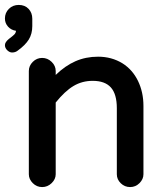

<svg xmlns="http://www.w3.org/2000/svg" viewBox="-50 -746 665 779"><path d="M-30 -563Q-30 -575 -14 -588Q2 -600 8 -606Q14 -612 15 -621Q-5 -624 -17.5 -638Q-30 -652 -30 -671Q-30 -694 -14 -710Q2 -726 26 -726Q51 -726 66 -710Q81 -694 81 -670V-640Q81 -609 67 -586Q53 -563 21 -540Q12 -533 -1 -533Q-11 -533 -20.5 -542Q-30 -551 -30 -563ZM67 -458Q67 -479 83 -495Q99 -511 121 -511Q143 -511 159.5 -495Q176 -479 176 -458V-442Q214 -479 256 -497.5Q298 -516 348 -516Q403 -516 447 -489Q488 -463 510 -417.5Q532 -372 532 -316V-39Q532 -19 516 -3Q500 13 478 13Q456 13 440 -2.5Q424 -18 424 -39V-307Q424 -364 400 -391Q376 -418 326 -418Q283 -418 248 -397Q213 -376 176 -330V-39Q176 -19 159.5 -3Q143 13 121 13Q99 13 83 -3Q67 -19 67 -39Z"/></svg>

Font: 寒蝉全圆体 Bold
Style: Regular
Weight: 700
Designer: Warren2060
      Designed by Motoya company      

      [Varela Round]
      Joe Prince(Latin component); Avraham Cornf
Foundry: ChillType
Version: Version 3.200